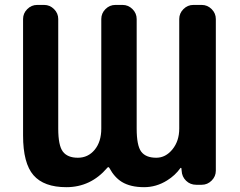

<svg xmlns="http://www.w3.org/2000/svg" viewBox="-20 -775 978 784"><path d="M711.9 -697.3Q711.9 -720.7 729 -737.8Q746.1 -754.9 769.5 -754.9H803.7Q827.1 -754.9 844.2 -737.8Q861.3 -720.7 861.3 -697.3V-78.1Q861.3 -54.7 844.2 -37.6Q827.1 -20.5 803.7 -20.5H781.2Q756.8 -20.5 739.7 -37.1Q722.7 -53.7 721.7 -78.1L720.7 -87.9Q720.7 -88.9 719.2 -89.4Q717.8 -89.8 716.8 -88.9Q695.3 -58.6 662.1 -38.1Q618.2 -10.7 568.4 -10.7Q512.7 -10.7 477.5 -32.2Q447.3 -50.8 426.8 -88.9Q422.9 -95.7 418 -89.8Q350.6 -10.7 251 -10.7Q159.2 -10.7 116.7 -59.6Q74.2 -108.4 74.2 -221.7V-697.3Q74.2 -720.7 91.3 -737.8Q108.4 -754.9 131.8 -754.9H160.2Q183.6 -754.9 200.7 -737.8Q217.8 -720.7 217.8 -697.3V-250Q217.8 -180.7 236.8 -155.8Q255.9 -130.9 297.9 -130.9Q339.8 -130.9 366.7 -163.6Q393.6 -196.3 393.6 -250V-697.3Q393.6 -720.7 410.6 -737.8Q427.7 -754.9 451.2 -754.9H480.5Q503.9 -754.9 521 -737.8Q538.1 -720.7 538.1 -697.3V-250Q538.1 -180.7 556.6 -155.8Q575.2 -130.9 618.2 -130.9Q656.2 -130.9 684.1 -165Q711.9 -199.2 711.9 -250Z"/></svg>

Font: Gen Jyuu Gothic Bold
Style: Bold
Weight: 700
Designer: [Source Han Sans]
Ryoko NISHIZUKA  (kana & ideographs); Paul D. Hunt (Latin, Greek & Cyrillic); Wenlong ZHANG  (bopomofo
Version: Version 1.002.20150607